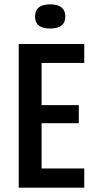

<svg xmlns="http://www.w3.org/2000/svg" viewBox="-20 -862 436 882"><path d="M66 0V-660H367V-573H171V-379H342V-296H171V-88H367V0ZM210 -731Q141 -731 141 -786Q141 -842 210 -842Q280 -842 280 -786Q280 -731 210 -731Z"/></svg>

Font: Bricolage Grotesque 10pt Condensed Medium
Style: Regular
Weight: 500
Width: 3
Designer: Mathieu Triay
Foundry: Atelier Triay
Version: Version 1.000; ttfautohint (v1.8.4.7-5d5b);gftools[0.9.32]